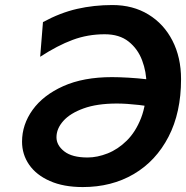

<svg xmlns="http://www.w3.org/2000/svg" viewBox="-20 -738 746 770"><path d="M141.1 -510.3 152.3 -649.4Q221.7 -687 289.3 -702.4Q356.9 -717.8 430.7 -717.8Q513.2 -717.8 575.2 -679.9Q637.2 -642.1 671.6 -575Q706.1 -507.8 706.1 -420.4Q706.1 -286.6 655.8 -189.5Q605.5 -92.3 516.6 -40Q427.7 12.2 312 12.2Q234.9 12.2 180.2 -12Q125.5 -36.1 96.9 -77.4Q68.4 -118.7 68.4 -169.9Q68.4 -238.3 110.8 -297.4Q153.3 -356.4 233.9 -392.6Q314.5 -428.7 428.7 -428.7Q457 -428.7 495.4 -426.5Q533.7 -424.3 571.8 -419.7Q609.9 -415 636.2 -407.2V-297.4Q587.4 -311.5 536.9 -317.1Q486.3 -322.8 448.7 -322.8Q369.1 -322.8 315.2 -303.2Q261.2 -283.7 233.9 -252.9Q206.5 -222.2 206.5 -187.5Q206.5 -155.3 237.8 -130.9Q269 -106.4 331.1 -106.4Q370.1 -106.4 411.6 -122.8Q453.1 -139.2 488.5 -174.1Q523.9 -209 545.7 -264.6Q567.4 -320.3 567.4 -399.4Q567.4 -449.7 550 -495.8Q532.7 -542 495.8 -571.3Q459 -600.6 399.9 -600.6Q332 -600.6 271.5 -578.1Q210.9 -555.7 141.1 -510.3Z"/></svg>

Font: Andika
Style: Bold Italic
Weight: 700
Italic angle: -14°
Designer: Victor Gaultney, Annie Olsen, Julie Remington, Don Collingsworth, Eric Hays, Becca Hirsbrunner
Foundry: SIL International
Version: Version 6.101